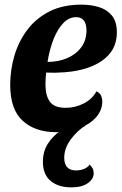

<svg xmlns="http://www.w3.org/2000/svg" viewBox="-20 -550 524 828"><path d="M222 20Q132 20 78 -29Q24 -78 24 -184Q24 -248 42 -309.5Q60 -371 97.5 -421Q135 -471 193 -500.5Q251 -530 331 -530Q372 -530 406.5 -519.5Q441 -509 462.5 -483Q484 -457 484 -410Q484 -330 415.5 -285Q347 -240 231 -237Q219 -236 204.5 -236.5Q190 -237 179 -237Q176 -210 176 -186Q176 -138 195 -111.5Q214 -85 263 -85Q304 -85 340.5 -103.5Q377 -122 396 -156Q410 -150 415.5 -138Q421 -126 421 -112Q421 -75 395 -45Q369 -15 324 2.5Q279 20 222 20ZM185 -283Q231 -283 269 -299Q307 -315 330 -345.5Q353 -376 353 -420Q352 -476 308 -476Q278 -476 253.5 -451Q229 -426 211.5 -382.5Q194 -339 185 -283ZM288 258Q231 258 198 230Q165 202 165 148Q165 103 186.5 69.5Q208 36 242 13Q276 -10 313 -22L352 -17V-11Q312 14 284.5 52Q257 90 257 130Q257 185 308 185Q325 185 341 179Q357 173 367 160Q375 168 379.5 176.5Q384 185 384 198Q384 222 358.5 240Q333 258 288 258Z"/></svg>

Font: Sansita Swashed SemiBold
Style: Regular
Weight: 600
Designer: Pablo Cosgaya
Foundry: Omnibus-Type
Version: Version 1.003; ttfautohint (v1.8.3)